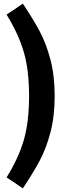

<svg xmlns="http://www.w3.org/2000/svg" viewBox="-20 -875 337 1050"><path d="M279 -350Q279 -239 256 -151.5Q233 -64 198 2Q163 68 105 155L16 95Q81 -9 110 -108.5Q139 -208 139 -350Q139 -492 110 -591Q81 -690 16 -795L105 -855Q163 -768 198 -702Q233 -636 256 -548.5Q279 -461 279 -350Z"/></svg>

Font: Fira Sans Condensed SemiBold
Style: Regular
Weight: 600
Width: 3
Designer: bBox Type GmbH & Carrois Corporate GbR & Edenspiekermann AG
Foundry: bBox Type GmbH & Carrois Corporate GbR & Edenspiekermann AG
Version: Version 4.301